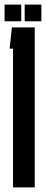

<svg xmlns="http://www.w3.org/2000/svg" viewBox="-32 -820 201 840"><path d="M25 0V-607H10L20 -700H120V0ZM76 -800H149V-727H76ZM-12 -800H61V-727H-12Z"/></svg>

Font: Karantina
Style: Regular
Weight: 400
Designer: Rony Koch
Foundry: Rony Koch
Version: Version 1.000; ttfautohint (v1.8.3)